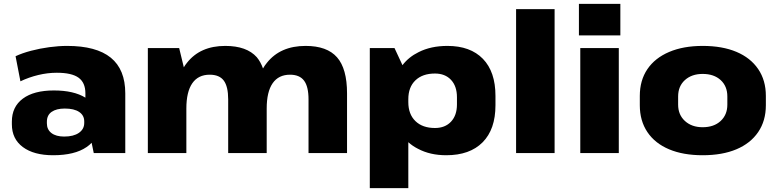

<svg xmlns="http://www.w3.org/2000/svg" viewBox="-20 -787 4000 987"><path d="M253 11Q154 11 97.5 -31Q41 -73 41 -148V-162Q41 -238 97.5 -280Q154 -322 257 -322Q359 -322 419 -285V-307Q419 -362 384 -387.5Q349 -413 272 -413Q225 -413 177 -401.5Q129 -390 85 -369L60 -498Q94 -514 139.5 -526Q185 -538 233.5 -544.5Q282 -551 325 -551Q475 -551 549.5 -490.5Q624 -430 624 -307V0H462L451 -53Q440 -41 425 -31Q364 11 253 11ZM310 -85Q358 -85 385.5 -104Q413 -123 413 -155V-163Q413 -194 387 -211.5Q361 -229 313 -229Q270 -229 245.5 -212Q221 -195 221 -161V-153Q221 -121 244.5 -103Q268 -85 310 -85Z M1566 -276Q1566 -342 1543 -372.5Q1520 -403 1471 -403Q1412 -403 1381.5 -359Q1351 -315 1351 -229V0H1153V-276Q1153 -342 1130.5 -372.5Q1108 -403 1058 -403Q999 -403 968.5 -359Q938 -315 938 -229V0H740V-540H901L925 -441Q932 -453 941 -464Q1009 -551 1138 -551Q1248 -551 1300 -493Q1320 -469 1332 -435Q1341 -451 1352 -464Q1421 -551 1551 -551Q1661 -551 1712.5 -492.5Q1764 -434 1764 -307V0H1566Z M2274 11Q2191 11 2129 -22Q2101 -36 2079 -56V180H1881V-540H2008L2049 -452Q2081 -494 2132 -519Q2195 -551 2280 -551Q2398 -551 2462.5 -484.5Q2527 -418 2527 -294V-246Q2527 -122 2461 -55.5Q2395 11 2274 11ZM2216 -129Q2268 -129 2298.5 -161.5Q2329 -194 2329 -250V-287Q2329 -344 2298.5 -376.5Q2268 -409 2216 -409Q2152 -409 2115.5 -374Q2079 -339 2079 -277V-262Q2079 -200 2115.5 -164.5Q2152 -129 2216 -129Z M2831 -740V0H2633V-740Z M3161 -540V0H2963V-540ZM3169 -767V-605H2956V-767Z M3592 11Q3492 11 3419.5 -19.5Q3347 -50 3308 -108Q3269 -166 3269 -246V-294Q3269 -374 3308 -431.5Q3347 -489 3420 -520Q3493 -551 3592 -551Q3693 -551 3765.5 -520.5Q3838 -490 3877.5 -432Q3917 -374 3917 -294V-246Q3917 -166 3877.5 -108Q3838 -50 3765.5 -19.5Q3693 11 3592 11ZM3592 -133Q3650 -133 3684.5 -165Q3719 -197 3719 -249V-291Q3719 -344 3684.5 -375.5Q3650 -407 3592 -407Q3536 -407 3501 -375.5Q3466 -344 3466 -291V-249Q3466 -197 3501 -165Q3536 -133 3592 -133Z"/></svg>

Font: Pathway Extreme 8pt Thin 12pt ExtraBold
Style: Regular
Weight: 800
Version: Version 1.001;gftools[0.9.26]